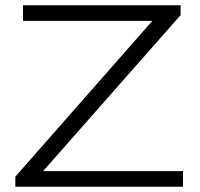

<svg xmlns="http://www.w3.org/2000/svg" viewBox="-20 -706 757 726"><path d="M38 0V-38L556 -627H67V-686H663V-649L143 -59H672V0Z"/></svg>

Font: Archivo SemiExpanded ExtraLight
Style: Regular
Weight: 250
Width: 6
Designer: Hector Gatti
Foundry: Omnibus-Type
Version: Version 2.001